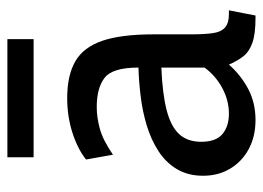

<svg xmlns="http://www.w3.org/2000/svg" viewBox="-116 -586 712 520"><g transform="rotate(-90 240.0 -326.0)"><path d="M175 10Q130 10 96 -8.5Q62 -27 43 -59Q24 -91 24 -132Q24 -173 42 -203Q60 -233 91 -253Q122 -273 160 -284.5Q198 -296 239 -301Q280 -306 317 -307Q317 -377 289.5 -398.5Q262 -420 210 -420Q182 -420 151 -411.5Q120 -403 81 -376L68 -449Q97 -472 141 -486Q185 -500 234 -500Q296 -500 334 -478Q372 -456 389.5 -405Q407 -354 407 -265V-165Q407 -130 410 -107Q413 -84 425 -73Q437 -62 463 -62H472L458 10H451Q408 10 384 1.5Q360 -7 347.5 -23Q335 -39 325 -62Q297 -30 259.5 -10Q222 10 175 10ZM192 -62Q228 -62 261.5 -80Q295 -98 317 -128V-245Q245 -242 201 -230.5Q157 -219 136.5 -196.5Q116 -174 116 -137Q116 -97 137 -79.5Q158 -62 192 -62ZM74 -591V-662H394V-591Z"/></g></svg>

Font: Cabin VF Beta
Style: Regular
Weight: 400
Designer: Pablo Impallari
Foundry: Pablo Impallari. http://www.impallari.com Igino Marini. http://www.ikern.com
Version: Version 2.200